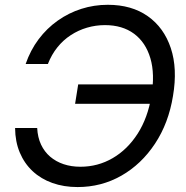

<svg xmlns="http://www.w3.org/2000/svg" viewBox="-20 -758 765 789"><path d="M298.8 10.7Q242.2 10.7 195.1 -6.1Q147.9 -22.9 114 -54.7Q80.1 -86.4 61.3 -131.1Q42.5 -175.8 42 -231.9H132.8Q134.8 -193.4 148.7 -163.8Q162.6 -134.3 186.3 -114Q210 -93.8 241.5 -83.3Q272.9 -72.8 310.5 -72.8Q382.3 -72.8 443.1 -108.2Q503.9 -143.6 545.7 -208.7Q587.4 -273.9 602.1 -363.3Q617.2 -453.6 597.9 -518.8Q578.6 -584 530.8 -619.4Q482.9 -654.8 411.1 -654.8Q373.5 -654.8 337.6 -644.3Q301.8 -633.8 270.8 -613.5Q239.7 -593.3 215.8 -563.5Q191.9 -533.7 176.8 -495.1H85.4Q105 -551.8 138.7 -596.7Q172.4 -641.6 217.3 -673.3Q262.2 -705.1 314.5 -721.7Q366.7 -738.3 422.9 -738.3Q521 -738.3 587.4 -691.4Q653.8 -644.5 681.9 -560.3Q710 -476.1 690.9 -363.8Q672.9 -252 616.9 -167.5Q561 -83 478.8 -36.1Q396.5 10.7 298.8 10.7ZM288.6 -331.5 301.3 -411.1H637.2L624 -331.5Z"/></svg>

Font: Inter 24pt
Style: Italic
Weight: 400
Italic angle: -9.3988°
Designer: Rasmus Andersson
Foundry: rsms
Version: Version 4.001;git-66647c0bb